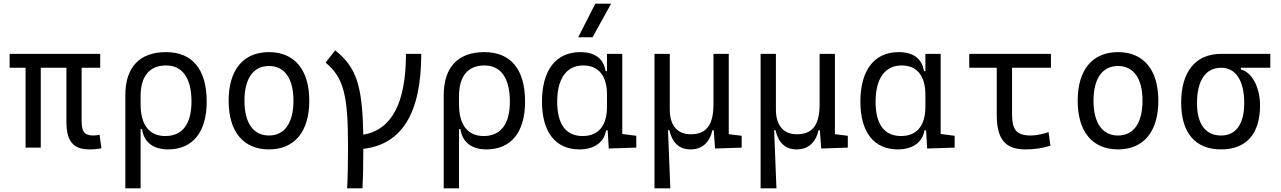

<svg xmlns="http://www.w3.org/2000/svg" viewBox="-20 -815 7071 1060"><path d="M474.1 9.8C501.5 9.8 518.1 8.3 540 3.4L529.8 -70.8C514.2 -68.4 503.9 -66.9 495.6 -66.9C444.3 -66.9 430.7 -90.8 430.7 -146.5V-440.9H533.2V-517.6H33.2V-440.9H121.1V0H205.1V-440.9H346.7V-141.6C346.7 -35.6 384.3 9.8 474.1 9.8Z M907.7 9.8C1043.5 9.8 1121.1 -85 1121.1 -253.9C1121.1 -431.6 1042.5 -527.3 896.5 -527.3C750.5 -527.3 671.9 -443.8 671.9 -289.1V224.6H756.3V-102.1H764.2C774.9 -27.8 828.6 9.8 907.7 9.8ZM756.3 -238.8V-284.7C756.3 -394.5 805.7 -453.6 896.5 -453.6C987.8 -453.6 1037.1 -383.8 1037.1 -253.9C1037.1 -129.9 986.8 -64 892.6 -64C804.7 -64 756.3 -124.5 756.3 -238.8Z M1464.8 9.8C1606 9.8 1687.5 -87.9 1687.5 -258.8C1687.5 -429.7 1606 -527.3 1464.8 -527.3C1323.7 -527.3 1242.2 -429.7 1242.2 -258.8C1242.2 -87.9 1323.7 9.8 1464.8 9.8ZM1464.8 -66.9C1378.4 -66.9 1329.6 -136.2 1329.6 -258.8C1329.6 -381.3 1378.4 -450.7 1464.8 -450.7C1551.3 -450.7 1600.1 -381.3 1600.1 -258.8C1600.1 -136.2 1551.3 -66.9 1464.8 -66.9Z M1896.5 224.6H1981C1984.4 163.6 1985.8 91.3 1985.8 6.8C2199.7 -18.1 2305.7 -191.9 2305.7 -517.6H2221.2C2221.2 -246.1 2142.6 -98.1 1985.4 -71.3C1981 -346.2 1946.3 -444.8 1830.1 -537.1L1777.8 -469.2C1876.5 -386.7 1901.4 -293.5 1901.4 -4.9C1901.4 84.5 1899.9 160.6 1896.5 224.6Z M2665.5 9.8C2801.3 9.8 2878.9 -85 2878.9 -253.9C2878.9 -431.6 2800.3 -527.3 2654.3 -527.3C2508.3 -527.3 2429.7 -443.8 2429.7 -289.1V224.6H2514.2V-102.1H2522C2532.7 -27.8 2586.4 9.8 2665.5 9.8ZM2514.2 -238.8V-284.7C2514.2 -394.5 2563.5 -453.6 2654.3 -453.6C2745.6 -453.6 2794.9 -383.8 2794.9 -253.9C2794.9 -129.9 2744.6 -64 2650.4 -64C2562.5 -64 2514.2 -124.5 2514.2 -238.8Z M3179.2 9.8C3262.2 9.8 3316.4 -31.2 3325.7 -95.2H3335L3340.8 4.9L3492.7 0V-65.4L3415.5 -75.2V-517.6H3331.1V-422.4H3323.2C3312.5 -489.7 3266.6 -527.3 3183.6 -527.3C3049.3 -527.3 2972.2 -427.7 2972.2 -253.9C2972.2 -84 3047.9 9.8 3179.2 9.8ZM3331.1 -225.1C3331.1 -121.1 3283.7 -64 3196.8 -64C3104.5 -64 3056.2 -128.4 3056.2 -253.9C3056.2 -381.3 3107.9 -453.6 3199.7 -453.6C3284.7 -453.6 3331.1 -396.5 3331.1 -292.5ZM3172.4 -609.4H3251.5L3354 -794.9H3266.6Z M3793 9.8C3855 9.8 3897.5 -26.9 3913.1 -96.2H3920.4L3927.7 4.9L4074.7 0V-65.4L4003.4 -74.2V-517.6H3918.9V-239.3C3918.9 -120.1 3876 -73.7 3793 -73.7C3719.7 -73.7 3677.7 -122.6 3677.7 -210V-517.6H3593.3V224.6H3680.7L3668 -96.2H3675.3C3691.9 -25.4 3730.5 9.8 3793 9.8Z M4378.9 9.8C4440.9 9.8 4483.4 -26.9 4499 -96.2H4506.3L4513.7 4.9L4660.6 0V-65.4L4589.4 -74.2V-517.6H4504.9V-239.3C4504.9 -120.1 4461.9 -73.7 4378.9 -73.7C4305.7 -73.7 4263.7 -122.6 4263.7 -210V-517.6H4179.2V224.6H4266.6L4253.9 -96.2H4261.2C4277.8 -25.4 4316.4 9.8 4378.9 9.8Z M4937 9.8C5020 9.8 5074.2 -31.2 5083.5 -95.2H5092.8L5098.6 4.9L5250.5 0V-65.4L5173.3 -75.2V-517.6H5088.9V-422.4H5081.1C5070.3 -489.7 5024.4 -527.3 4941.4 -527.3C4807.1 -527.3 4730 -427.7 4730 -253.9C4730 -84 4805.7 9.8 4937 9.8ZM5088.9 -225.1C5088.9 -121.1 5041.5 -64 4954.6 -64C4862.3 -64 4814 -128.4 4814 -253.9C4814 -381.3 4865.7 -453.6 4957.5 -453.6C5042.5 -453.6 5088.9 -396.5 5088.9 -292.5Z M5640.1 9.8C5689.9 9.8 5731.4 3.9 5779.3 -10.3L5769 -85.4C5728.5 -72.8 5698.2 -66.9 5670.9 -66.9C5588.9 -66.9 5567.4 -102.1 5567.4 -184.1V-440.9H5782.2V-517.6H5331.1V-440.9H5482.9V-181.2C5482.9 -47.4 5529.3 9.8 5640.1 9.8Z M6152.3 9.8C6293.5 9.8 6375 -87.9 6375 -258.8C6375 -429.7 6293.5 -527.3 6152.3 -527.3C6011.2 -527.3 5929.7 -429.7 5929.7 -258.8C5929.7 -87.9 6011.2 9.8 6152.3 9.8ZM6152.3 -66.9C6065.9 -66.9 6017.1 -136.2 6017.1 -258.8C6017.1 -381.3 6065.9 -450.7 6152.3 -450.7C6238.8 -450.7 6287.6 -381.3 6287.6 -258.8C6287.6 -136.2 6238.8 -66.9 6152.3 -66.9Z M6721.2 9.8C6860.8 9.8 6936.5 -75.7 6936.5 -232.9C6936.5 -333.5 6891.1 -417.5 6830.6 -431.2V-440.9H6993.2V-517.6H6721.2C6581.5 -517.6 6501 -419.9 6501 -249C6501 -81.5 6578.6 9.8 6721.2 9.8ZM6721.2 -66.9C6635.3 -66.9 6588.4 -130.4 6588.4 -245.6C6588.4 -370.6 6636.2 -440.9 6721.2 -440.9C6802.7 -440.9 6849.1 -370.6 6849.1 -245.6C6849.1 -130.4 6803.7 -66.9 6721.2 -66.9Z"/></svg>

Font: Cascadia Code SemiLight
Style: Regular
Weight: 350
Monospace: yes
Designer: Aaron Bell
Foundry: Saja Typeworks
Version: Version 2404.023